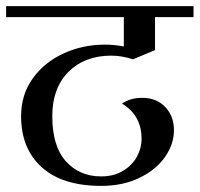

<svg xmlns="http://www.w3.org/2000/svg" viewBox="-32 -620 653 628"><path d="M367 -281Q394 -300 433 -300Q480 -300 508.5 -270Q537 -240 537 -194Q537 -149 508 -107Q479 -65 424.5 -38.5Q370 -12 299 -12Q172 -12 104.5 -73Q37 -134 37 -240Q37 -311 75.5 -364Q114 -417 176.5 -445.5Q239 -474 311 -474Q343 -474 373 -468V-564H-12V-600H601V-564H475V-456L403 -426Q366 -438 332 -438Q245 -438 192 -385Q139 -332 139 -240Q139 -142 183.5 -92.5Q228 -43 299 -43Q340 -43 370 -61Q400 -79 415.5 -107Q431 -135 431 -166Q431 -243 367 -281Z"/></svg>

Font: Arya
Style: Regular
Weight: 400
Designer: Eduardo Rodriguez Tunni, Modular Infotech
Foundry: Eduardo Rodriguez Tunni, Modular Infotech
Version: Version 1.002